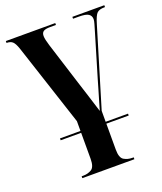

<svg xmlns="http://www.w3.org/2000/svg" viewBox="-142 -629 812 960"><g transform="rotate(-20 264.0 -148.5)"><path d="M92 24V14H201V-38L57 -477Q47 -506 36 -516Q25 -526 4 -526V-536H267V-526H236Q211 -526 200.5 -519Q190 -512 190 -495Q190 -486 193 -472.5Q196 -459 201 -443L272 -218Q286 -176 298.5 -135Q311 -94 326 -47Q331 -65 339.5 -93.5Q348 -122 356.5 -151Q365 -180 371 -201L439 -429Q445 -450 449.5 -465Q454 -480 454 -489Q454 -507 440 -516.5Q426 -526 388 -526H358V-536H528V-526H525Q498 -526 485.5 -514.5Q473 -503 460 -458L335 -44V14H454V24H335V162Q335 206 354.5 217.5Q374 229 398 229H406V239H129V229H138Q162 229 181.5 217.5Q201 206 201 162V24Z"/></g></svg>

Font: Noto Serif Display Condensed
Style: Bold
Weight: 700
Width: 3
Designer: Monotype Design Team
Foundry: Monotype Imaging Inc.
Version: Version 2.009